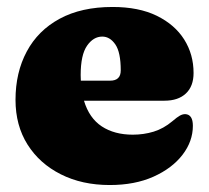

<svg xmlns="http://www.w3.org/2000/svg" viewBox="-20 -517 600 551"><path d="M535.5 -307.5Q535.5 -269.5 513.5 -248.8Q491.5 -228 452 -228H221Q236 -178 272.2 -154.2Q308.5 -130.5 361 -130.5Q392.5 -130.5 421 -139.2Q449.5 -148 474.5 -169Q488.5 -181 496.2 -185.2Q504 -189.5 511.5 -189.5Q533.5 -188.5 533.5 -156Q533.5 -111.5 503.8 -72.8Q474 -34 420.5 -10Q367 14 295 14Q215.5 14 154.5 -16.8Q93.5 -47.5 59 -102.2Q24.5 -157 24.5 -230.5Q24.5 -309 56.8 -369.2Q89 -429.5 151.2 -463.2Q213.5 -497 303 -497Q378 -497 429.8 -471.8Q481.5 -446.5 508.5 -403.8Q535.5 -361 535.5 -307.5ZM211.5 -301.5Q211.5 -293.5 212 -285.5H296Q326.5 -285.5 326.5 -315Q326.5 -367 311 -389.5Q295.5 -412 273.5 -412Q248 -412 229.8 -385.8Q211.5 -359.5 211.5 -301.5Z"/></svg>

Font: Fraunces 9pt S050 Black
Style: Regular
Weight: 900
Version: Version 1.000; ttfautohint (v1.8.3)